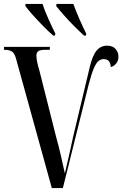

<svg xmlns="http://www.w3.org/2000/svg" viewBox="-20 -951 619 971"><path d="M62 -651Q54 -682 40.5 -690.5Q27 -699 5 -699H0V-714H232V-699H208Q183 -699 173.5 -692Q164 -685 164 -669Q164 -655 169 -632.5Q174 -610 178 -599L263 -262Q277 -212 288 -163.5Q299 -115 308 -74Q322 -134 331 -173Q340 -212 349 -256L433 -608Q447 -669 468 -694.5Q489 -720 522 -720Q550 -720 564.5 -703.5Q579 -687 579 -665Q579 -643 567 -629Q555 -615 540 -612Q540 -628 532 -640Q524 -652 504 -652Q489 -652 477 -641.5Q465 -631 453.5 -603Q442 -575 428 -522L298 0H242ZM249 -771Q226 -791 198 -819.5Q170 -848 145 -876Q120 -904 108 -921L109 -931H195Q206 -897 224.5 -856Q243 -815 260 -781L258 -771ZM405 -771Q383 -791 354.5 -819.5Q326 -848 301.5 -876Q277 -904 264 -921L266 -931H351Q363 -897 381 -856Q399 -815 416 -781L415 -771Z"/></svg>

Font: Noto Serif Display ExtraCondensed Medium
Style: Regular
Weight: 500
Width: 2
Designer: Monotype Design Team
Foundry: Monotype Imaging Inc.
Version: Version 2.009